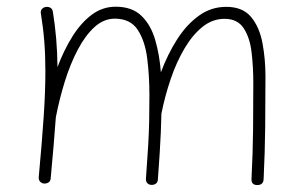

<svg xmlns="http://www.w3.org/2000/svg" viewBox="-20 -526 900 564"><path d="M93.8 -5.9Q103.5 -110.4 108.4 -184.3Q113.3 -258.3 113.3 -315.9Q113.3 -363.8 110.1 -404.3Q106.9 -444.8 100.1 -485.8Q98.6 -494.1 103 -499.3Q107.4 -504.4 113.8 -505.4Q120.6 -506.8 127.2 -503.7Q133.8 -500.5 135.3 -491.7Q141.6 -452.1 145 -412.8Q148.4 -373.5 148.9 -329.1Q167.5 -378.4 192.6 -418.7Q217.8 -459 249.5 -482.7Q281.2 -506.3 319.8 -506.3Q367.7 -506.3 395.3 -479.7Q422.9 -453.1 435.8 -409.2Q448.7 -365.2 452.6 -313.5Q472.2 -366.2 500 -409.9Q527.8 -453.6 564 -479.7Q600.1 -505.9 644.5 -505.9Q693.4 -505.9 718 -475.6Q742.7 -445.3 751.2 -398.4Q759.8 -351.6 759.8 -301.8Q759.8 -226.6 759 -153.8Q758.3 -81.1 754.4 0.5Q753.4 17.6 735.8 17.6Q717.8 17.6 718.8 -0.5Q722.7 -77.6 723.4 -145Q724.1 -212.4 724.1 -282.2Q724.1 -329.6 719 -372.6Q713.9 -415.5 695.8 -443.1Q677.7 -470.7 639.6 -470.7Q604 -470.7 574.5 -446.8Q544.9 -422.9 521.5 -382.8Q498 -342.8 481.2 -293.2Q464.4 -243.7 454.1 -191.9Q453.6 -164.1 452.4 -137.2Q451.2 -110.4 449.2 -77.6Q447.3 -44.9 443.8 1Q443.4 9.8 437.5 13.7Q431.6 17.6 424.8 17.1Q418.5 17.1 413.3 12.5Q408.2 7.8 408.7 -1Q413.1 -60.1 415.3 -98.6Q417.5 -137.2 418.2 -170.2Q418.9 -203.1 418.9 -245.6Q418.9 -303.2 412.4 -354.7Q405.8 -406.2 384.3 -438.7Q362.8 -471.2 317.4 -471.2Q284.7 -471.2 257.6 -446.5Q230.5 -421.9 208.5 -380.1Q186.5 -338.4 170.4 -286.6Q154.3 -234.9 144 -181.2Q141.1 -143.1 137.5 -98.6Q133.8 -54.2 128.9 -2Q128.4 6.3 122.3 10Q116.2 13.7 109.4 13.2Q103 12.7 98.1 7.8Q93.3 2.9 93.8 -5.9Z"/></svg>

Font: Mikhak ExtraLight
Style: Regular
Weight: 200
Designer: Amin Abedi
Version: Version 3.3